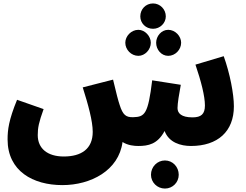

<svg xmlns="http://www.w3.org/2000/svg" viewBox="-20 -842 1430 1114"><path d="M868 -675C909 -675 942 -708 942 -747C942 -788 909 -822 868 -822C825 -822 794 -788 794 -747C794 -708 825 -675 868 -675ZM783 -518C821 -518 855 -554 855 -594C855 -632 821 -669 783 -669C741 -669 707 -632 707 -594C707 -554 741 -518 783 -518ZM956 -518C997 -518 1031 -554 1031 -594C1031 -632 997 -669 956 -669C916 -669 886 -632 886 -594C886 -554 916 -518 956 -518ZM342 232C506 232 669 148 691 -18C722 2 760 5 782 5C840 5 894 -5 935 -82C960 -15 1028 5 1088 5C1243 5 1337 -79 1337 -225C1337 -297 1314 -416 1278 -516L1114 -467C1147 -370 1169 -284 1169 -230C1169 -180 1147 -161 1097 -161C1032 -161 1010 -185 1010 -215C1010 -243 1019 -296 1029 -350L863 -376C839 -179 820 -164 753 -162C711 -161 693 -174 674 -234C667 -254 654 -303 636 -380L460 -335C492 -234 518 -139 518 -77C518 22 452 66 350 66C256 66 199 20 199 -58C199 -101 205 -131 233 -209L79 -263C31 -146 24 -89 24 -33C24 151 172 232 342 232ZM937 252C982 252 1017 216 1017 172C1017 126 982 89 937 89C892 89 856 126 856 172C856 216 892 252 937 252Z"/></svg>

Font: Noto Sans Arabic SemCond Blk
Style: Regular
Weight: 900
Width: 4
Designer: Monotype Design Team, Nadine Chahine, Nizar Qandah and Khaled Hosny
Foundry: Monotype Imaging Inc.
Version: Version 2.012